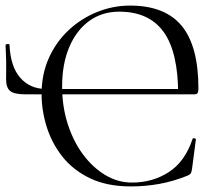

<svg xmlns="http://www.w3.org/2000/svg" viewBox="-20 -656 780 688"><path d="M449 12Q363 12 302 -17.5Q241 -47 203 -95.5Q165 -144 147 -202.5Q129 -261 129 -319Q129 -390 155 -448Q181 -506 226 -548Q271 -590 328 -613Q385 -636 446 -636Q571 -636 631 -563.5Q691 -491 691 -339Q691 -327 688 -322.5Q685 -318 676 -318H618.4Q618.4 -469.4 566.2 -541.8Q514 -614.2 407 -614.2Q345.6 -614.2 299.6 -580.8Q253.6 -547.4 228.1 -487.1Q202.6 -426.8 202.6 -346Q202.6 -274.4 222.7 -211.8Q242.8 -149.2 277.7 -102.3Q312.6 -55.4 357.5 -28.6Q402.4 -1.8 453 -1.8Q527 -1.8 585 -39.4Q643 -77 670 -158Q671 -162 676.5 -160.5Q682 -159 682 -157L668 -50Q666 -38 663.5 -34.5Q661 -31 653 -27Q601 -6 551 3Q501 12 449 12ZM1.8 -372.2Q1.8 -385.8 2.2 -400.1Q2.6 -414.4 2.1 -436.7Q1.6 -459 0 -495Q0 -497.6 7 -498.1Q14 -498.6 14 -496Q17.4 -417.4 52.6 -377.3Q87.8 -337.2 145 -337.2H667V-318H70.4Q31.4 -318 16.6 -329.8Q1.8 -341.6 1.8 -372.2Z"/></svg>

Font: Cormorant Infant Light
Style: Regular
Weight: 300
Designer: Christian Thalmann (Catharsis Fonts)
Foundry: Catharsis Fonts
Version: Version 4.001